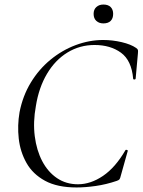

<svg xmlns="http://www.w3.org/2000/svg" viewBox="-20 -812 628 845"><path d="M317 13Q232 13 178 -16.5Q124 -46 96.5 -95Q69 -144 62.5 -202Q56 -260 66 -318Q80 -390 115.5 -448.5Q151 -507 202 -549Q253 -591 313 -613.5Q373 -636 434 -636Q475 -636 515.5 -626.5Q556 -617 579 -601Q586 -596 587 -592Q588 -588 587 -577L577 -466Q576 -462 571 -462Q566 -462 566 -466Q559 -546 512.5 -580Q466 -614 396 -614Q331 -614 277 -581Q223 -548 187 -487.5Q151 -427 138 -346Q125 -275 133 -212.5Q141 -150 166 -102.5Q191 -55 231 -28Q271 -1 323 -1Q379 -1 433.5 -38Q488 -75 532 -151Q534 -154 539 -152Q544 -150 542 -147L512 -40Q509 -27 506 -23Q503 -19 494 -16Q447 0 401 6.5Q355 13 317 13ZM435 -709Q416 -709 404 -720Q392 -731 392 -751Q392 -770 404 -781Q416 -792 435 -792Q456 -792 467 -781Q478 -770 478 -751Q478 -731 467 -720Q456 -709 435 -709Z"/></svg>

Font: Cormorant
Style: Italic
Weight: 400
Italic angle: -10°
Designer: Christian Thalmann (Catharsis Fonts)
Foundry: Catharsis Fonts
Version: Version 4.000